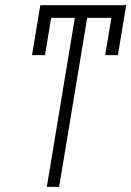

<svg xmlns="http://www.w3.org/2000/svg" viewBox="-20 -732 514 752"><path d="M474.1 -711.6 465.9 -661.9 441.8 -516H392L416.2 -661.9H321.4L211.6 0H163.4L273.1 -661.9H180.4L156.2 -516H105.5L137.8 -711.6Z"/></svg>

Font: Inter UI Extra Light
Style: Italic
Weight: 200
Italic angle: -9.39999°
Designer: Rasmus Andersson
Foundry: rsms
Version: 3.2;8d6f07862